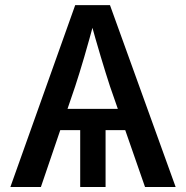

<svg xmlns="http://www.w3.org/2000/svg" viewBox="-20 -748 744 768"><path d="M402.3 -270V0H300.8V-270ZM21.5 0 280.8 -727.5H419.9L682.6 0H560.1L419.9 -402.8Q403.3 -453.6 383.3 -520.3Q363.3 -586.9 337.4 -680.7H361.8Q336.4 -586.4 316.7 -519Q296.9 -451.7 280.8 -402.8L143.6 0ZM164.1 -227.5V-312.5H540V-227.5Z"/></svg>

Font: V-Inter
Style: Medium-500
Weight: 500
Designer: Rasmus Andersson
Foundry: rsms
Version: Version 4.000;git-4146feb